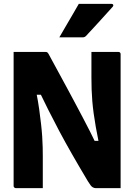

<svg xmlns="http://www.w3.org/2000/svg" viewBox="-20 -967 690 987"><path d="M200 0Q166 0 131 0Q96 0 61 0Q58 0 55.5 -1.5Q53 -3 51.5 -5.5Q50 -8 50 -11Q50 -85 50 -158.5Q50 -232 50 -305.5Q50 -379 50 -453Q50 -527 50 -600Q50 -625 50 -650Q50 -675 50 -700Q73 -700 102.5 -700Q132 -700 161.5 -700Q191 -700 213 -700Q219 -700 222 -698.5Q225 -697 229.5 -690Q234 -683 243 -665Q268 -619 290 -578.5Q312 -538 332 -501Q352 -464 370.5 -429Q389 -394 407 -360Q425 -326 443 -290.5Q461 -255 479 -217L439 -243H509L488 -233Q479 -277 472.5 -314Q466 -351 461.5 -384Q457 -417 454.5 -447Q452 -477 451 -506.5Q450 -536 450 -567Q450 -594 450 -628.5Q450 -663 450 -700Q485 -700 520 -700Q555 -700 589 -700Q594 -700 597 -697Q600 -694 600 -689Q600 -616 600 -542Q600 -468 600 -394.5Q600 -321 600 -247.5Q600 -174 600 -100Q600 -75 600 -50Q600 -25 600 0Q579 0 556 0Q533 0 511 0Q489 0 470 0Q464 0 455.5 -5Q447 -10 432 -35Q386 -112 350 -175Q314 -238 284.5 -293.5Q255 -349 228.5 -402Q202 -455 174 -513L221 -480H148L167 -490Q176 -445 181.5 -405Q187 -365 191 -330Q195 -295 197 -264.5Q199 -234 199.5 -208.5Q200 -183 200 -163Q200 -123 200 -82Q200 -41 200 0ZM385 -947Q427 -947 451 -947Q475 -947 497 -947Q519 -947 554 -947Q560 -947 562 -942.5Q564 -938 560 -933Q541 -912 526.5 -896Q512 -880 498 -864.5Q484 -849 466 -829.5Q448 -810 421 -781Q419 -779 415 -777Q411 -775 405 -775Q374 -775 354.5 -775Q335 -775 319.5 -775Q304 -775 285 -775Q303 -806 319 -833.5Q335 -861 351.5 -889Q368 -917 385 -947Z"/></svg>

Font: Recursive ExtraBold
Style: Regular
Weight: 800
Version: Version 1.085